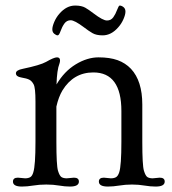

<svg xmlns="http://www.w3.org/2000/svg" viewBox="-20 -668 624 695"><path d="M195.3 -618.7Q220.7 -647.9 252 -647.9Q275.4 -647.9 289.1 -639.9Q302.7 -631.8 319.3 -619.1Q352.5 -593.8 367.2 -593.8Q381.8 -593.8 390.1 -605.5Q398.4 -617.2 403.3 -630.9Q409.7 -647.9 413.1 -647.9Q419.9 -647.9 427 -642.3Q434.1 -636.7 434.1 -626Q434.1 -615.2 427 -598.9Q419.9 -582.5 408.2 -569.3Q382.8 -540 351.6 -540Q328.6 -540 314.7 -548.1Q300.8 -556.2 283.7 -569.3Q250 -594.7 235.8 -594.7Q221.7 -594.7 213.1 -582.8Q204.6 -570.8 199.2 -555.4Q193.8 -540 188.7 -540Q183.6 -540 176.5 -545.7Q169.4 -551.3 169.4 -561.8Q169.4 -572.3 176.5 -588.9Q183.6 -605.5 195.3 -618.7ZM59.1 7.3Q26.9 7.3 26.9 -10.7Q26.9 -24.9 44.9 -24.9L70.8 -22.5Q82 -22.5 89.4 -26.6Q96.7 -30.8 100.6 -44.4Q108.4 -69.3 108.4 -154.8V-300.8Q108.4 -350.1 101.8 -362.5Q95.2 -375 85.9 -379.6Q76.7 -384.3 57.1 -387.5Q37.6 -390.6 37.6 -402.8Q37.6 -414.1 62.5 -418.9Q125.5 -432.1 146.5 -443.8Q175.3 -460.4 186.3 -460.4Q197.3 -460.4 197.3 -449.2Q197.3 -443.8 195.3 -438Q186 -414.6 184.6 -362.3Q212.4 -409.7 254.2 -435.1Q295.9 -460.4 336.7 -460.4Q377.4 -460.4 405.8 -450.2Q434.1 -439.9 454.1 -418.9Q495.1 -375 495.1 -289.6V-154.8Q495.1 -69.3 501 -50Q506.8 -30.8 514.2 -26.6Q521.5 -22.5 532.7 -22.5L558.1 -24.9Q576.2 -24.9 576.2 -10.7Q576.2 7.3 543.5 7.3Q524.4 7.3 503.2 3.7Q481.9 0 457.8 0Q433.6 0 411.6 3.7Q389.6 7.3 370.6 7.3Q337.9 7.3 337.9 -10.7Q337.9 -24.9 356 -24.9L381.3 -22.5Q392.6 -22.5 399.9 -26.6Q407.2 -30.8 411.6 -44.4Q419.4 -68.8 419.4 -154.8V-266.1Q419.4 -405.8 317.9 -405.8Q246.1 -405.8 206.1 -340.8Q191.9 -316.9 184.1 -282.2V-154.8Q184.1 -69.3 189.9 -50Q195.8 -30.8 203.1 -26.6Q210.4 -22.5 221.7 -22.5L247.6 -24.9Q265.6 -24.9 265.6 -10.7Q265.6 7.3 233.4 7.3Q214.8 7.3 194.1 3.7Q173.3 0 147.5 0Q121.6 0 99.9 3.7Q78.1 7.3 59.1 7.3Z"/></svg>

Font: Ovo
Style: Regular
Weight: 400
Designer: Nicole Fally
Foundry: Sorkin Type Co.
Version: Version 1.001